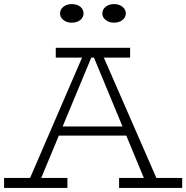

<svg xmlns="http://www.w3.org/2000/svg" viewBox="-23 -920 912 940"><path d="M111 -18 390 -664H474L756 -18H694L430 -655H431L166 -18ZM-3 0V-49H307V0ZM237 -256 260 -301H602L624 -256ZM560 0V-49H869V0ZM250 -638V-686H614V-638ZM535 -809Q511 -809 494.5 -822Q478 -835 478 -854Q478 -874 494.5 -887Q511 -900 535 -900Q560 -900 576.5 -887Q593 -874 593 -854Q593 -835 576.5 -822Q560 -809 535 -809ZM328 -809Q304 -809 287.5 -822Q271 -835 271 -854Q271 -874 287.5 -887Q304 -900 328 -900Q354 -900 370 -887Q386 -874 386 -854Q386 -835 370 -822Q354 -809 328 -809Z"/></svg>

Font: BioRhyme ExtraBold Light
Style: Regular
Weight: 300
Version: Version 1.600;gftools[0.9.33]